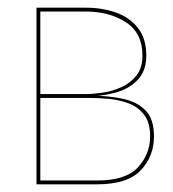

<svg xmlns="http://www.w3.org/2000/svg" viewBox="-20 -480 451 500"><path d="M80 -231V-225H213Q236 -225 263 -222.5Q290 -220 314.5 -211Q339 -202 355 -181.5Q371 -161 371 -125Q371 -79 339.5 -44.5Q308 -10 233 -10H80V0H233Q312 0 346.5 -36.5Q381 -73 381 -125Q381 -170 359 -192.5Q337 -215 299 -223Q261 -231 213 -231ZM80 -229H203Q246 -229 281.5 -239Q317 -249 339 -272.5Q361 -296 361 -335Q361 -380 339 -407.5Q317 -435 281.5 -447.5Q246 -460 203 -460H80V-450H203Q265 -450 308 -422Q351 -394 351 -335Q351 -303 335 -283Q319 -263 295 -252.5Q271 -242 246 -238.5Q221 -235 203 -235H80ZM75 -460V0H85V-460Z"/></svg>

Font: Jost Thin
Style: Regular
Weight: 250
Version: Version 3.710